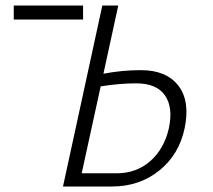

<svg xmlns="http://www.w3.org/2000/svg" viewBox="-20 -678 776 698"><path d="M282 -658V-607H30V-658ZM492 -423Q585 -423 628.5 -366.5Q672 -310 651 -211Q631 -116 559 -58Q487 0 387 0H209L352 -658H410L356 -410Q424 -423 492 -423ZM594 -212Q610 -288 579.5 -331.5Q549 -375 475 -375Q415 -375 346 -364L277 -48H404Q476 -48 526.5 -92.5Q577 -137 594 -212Z"/></svg>

Font: EauTest Semilight
Style: Italic
Weight: 300
Italic angle: -12°
Designer: Christian Thalmann (Catharsis Fonts)
Version: Version 0.001;PS 000.001;hotconv 1.0.88;makeotf.lib2.5.64775